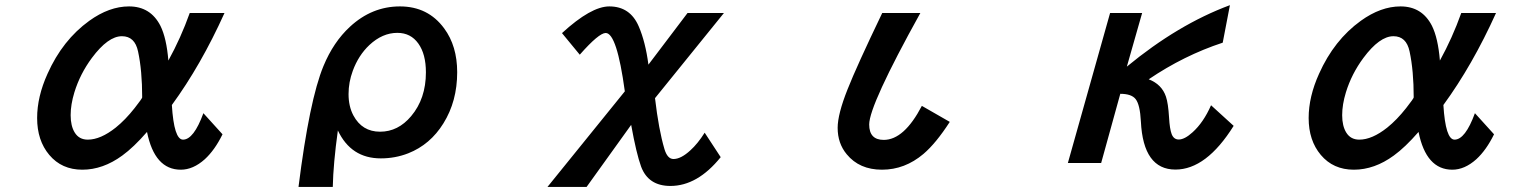

<svg xmlns="http://www.w3.org/2000/svg" viewBox="-20 -616 6040 755"><path d="M855 -87.9Q824.7 -25.9 785.2 10.3Q739.3 51.3 690.9 51.3Q587.9 51.3 558.1 -97.2Q505.4 -36.6 460.9 -4.4Q384.8 51.3 303.7 51.3Q222.7 51.3 173.8 -6.8Q126 -63.5 126 -151.9Q126 -235.8 167 -326.2Q226.1 -458.5 331.1 -534.2Q409.7 -590.8 487.3 -590.8Q571.8 -590.8 610.8 -514.6Q634.8 -466.3 642.1 -377.9Q690.9 -466.3 726.1 -564.9H862.8Q770 -359.4 655.8 -203.1Q664.1 -66.9 699.7 -66.9Q741.7 -66.9 779.8 -170.9ZM539.1 -232.9Q539.1 -338.4 522.9 -413.6Q510.3 -473.6 459.5 -473.6Q404.8 -473.6 341.3 -388.2Q294.9 -325.7 272.5 -252.9Q257.8 -204.6 257.8 -163.1Q257.8 -120.6 273.9 -94.7Q291 -66.9 325.2 -66.9Q375.5 -66.9 435.1 -114.3Q472.7 -144.5 509.3 -190.9Q539.1 -229 539.1 -232.9Z M1153.8 119.1Q1196.8 -223.6 1252 -356.4Q1291 -450.7 1356 -510.7Q1442.4 -590.8 1552.7 -590.8Q1663.1 -590.8 1726.6 -504.4Q1777.8 -435.1 1777.8 -332Q1777.8 -217.8 1723.6 -130.9Q1671.9 -47.4 1585.4 -13.2Q1534.2 6.8 1477.5 6.8Q1360.4 6.8 1308.6 -103Q1290.5 27.3 1288.6 119.1ZM1542.5 -486.8Q1483.9 -486.8 1432.6 -439Q1389.6 -398.4 1367.2 -337.4Q1350.6 -292.5 1350.6 -246.1Q1350.6 -197.8 1369.6 -162.1Q1403.8 -98.1 1474.6 -98.1Q1545.4 -98.1 1596.7 -159.2Q1654.8 -228 1654.8 -331.5Q1654.8 -403.3 1625 -444.8Q1595.2 -486.8 1542.5 -486.8Z M2683.6 -564.9H2826.7L2555.7 -230Q2570.3 -105.5 2592.8 -29.8Q2604.5 9.3 2628.4 9.3Q2657.7 9.3 2694.8 -24.9Q2723.6 -50.8 2751 -94.2L2814 2Q2722.7 115.2 2616.2 115.2Q2529.3 115.2 2501 39.1Q2482.4 -11.7 2461.9 -125L2286.6 119.1H2132.8L2437 -256.8Q2405.8 -486.3 2361.8 -486.3Q2335 -486.3 2259.8 -400.9L2189.9 -485.8Q2304.2 -590.8 2376 -590.8Q2458 -590.8 2491.7 -512.2Q2518.1 -451.2 2529.8 -361.8Z M3714.8 -136.7Q3660.6 -52.7 3611.3 -10.7Q3538.1 51.3 3448.2 51.3Q3359.4 51.3 3309.6 -9.3Q3273.9 -52.2 3273.9 -113.3Q3273.9 -167 3313 -265.1Q3348.6 -355.5 3449.2 -564.9H3599.1Q3397.9 -202.1 3397.9 -126.5Q3397.9 -65.9 3455.1 -65.9Q3535.2 -65.9 3605 -199.7Z M4471.2 -564.9 4411.1 -354Q4612.3 -520 4816.4 -595.7L4788.1 -448.2Q4635.3 -397.9 4497.1 -304.2Q4548.8 -284.2 4564.9 -235.8Q4573.7 -210 4577.1 -153.8Q4579.6 -108.9 4587.4 -88.4Q4595.7 -67.4 4615.2 -67.4Q4638.2 -67.4 4669.4 -95.7Q4712.4 -134.3 4742.2 -202.1L4831.1 -121.1Q4723.6 50.8 4602.1 50.8Q4475.6 50.8 4466.3 -138.2Q4462.9 -204.1 4445.8 -226.1Q4429.7 -247.1 4385.3 -247.1L4310.1 24.9H4179.2L4345.2 -564.9Z M5855 -87.9Q5824.7 -25.9 5785.2 10.3Q5739.3 51.3 5690.9 51.3Q5587.9 51.3 5558.1 -97.2Q5505.4 -36.6 5460.9 -4.4Q5384.8 51.3 5303.7 51.3Q5222.7 51.3 5173.8 -6.8Q5126 -63.5 5126 -151.9Q5126 -235.8 5167 -326.2Q5226.1 -458.5 5331.1 -534.2Q5409.7 -590.8 5487.3 -590.8Q5571.8 -590.8 5610.8 -514.6Q5634.8 -466.3 5642.1 -377.9Q5690.9 -466.3 5726.1 -564.9H5862.8Q5770 -359.4 5655.8 -203.1Q5664.1 -66.9 5699.7 -66.9Q5741.7 -66.9 5779.8 -170.9ZM5539.1 -232.9Q5539.1 -338.4 5522.9 -413.6Q5510.3 -473.6 5459.5 -473.6Q5404.8 -473.6 5341.3 -388.2Q5294.9 -325.7 5272.5 -252.9Q5257.8 -204.6 5257.8 -163.1Q5257.8 -120.6 5273.9 -94.7Q5291 -66.9 5325.2 -66.9Q5375.5 -66.9 5435.1 -114.3Q5472.7 -144.5 5509.3 -190.9Q5539.1 -229 5539.1 -232.9Z"/></svg>

Font: BIZ UDGothic
Style: Bold
Weight: 700
Monospace: yes
Designer: TypeBank Co., Ltd.
Foundry: Morisawa Inc.
Version: Version 1.05